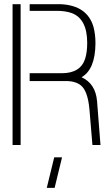

<svg xmlns="http://www.w3.org/2000/svg" viewBox="-20 -704 537 932"><path d="M207 208 243.2 59.6H281.2L245.1 208ZM41 0V-683.6H80.1V0ZM124 -310.5V-348.6H280.3Q371.1 -348.6 393.6 -419.9Q403.3 -451.2 403.3 -496.1Q403.3 -612.3 328.1 -640.6Q297.9 -651.4 254.9 -651.4H124V-683.6H276.4Q403.3 -676.8 433.6 -574.2Q443.4 -538.1 443.4 -493.2Q442.4 -367.2 376 -329.1Q444.3 -297.9 451.2 -211.9L467.8 0H428.7L414.1 -173.8Q406.2 -261.7 373 -289.1Q344.7 -312.5 291 -310.5Z"/></svg>

Font: Post No Bills Colombo
Style: Light
Weight: 400
Designer: Kosala Senevirathne, Siva Puranthara, Lasantha Premarathna, Tharique Azeez
Foundry: Mooniak
Version: Version 1.220 ; ttfautohint (v1.5)